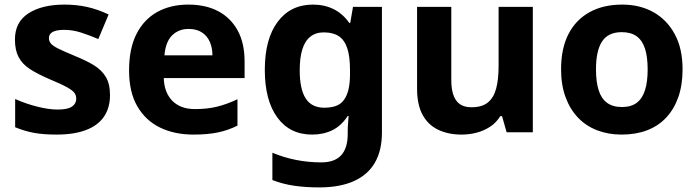

<svg xmlns="http://www.w3.org/2000/svg" viewBox="-20 -576 3037 836"><path d="M459 -162Q459 -107 433 -68.5Q407 -30 355 -10Q303 10 226 10Q169 10 128 2.5Q87 -5 46 -22V-145Q90 -125 141 -112Q192 -99 231 -99Q275 -99 293.5 -112Q312 -125 312 -146Q312 -160 304.5 -171Q297 -182 272 -196Q247 -210 194 -232Q143 -254 110 -275.5Q77 -297 61 -327.5Q45 -358 45 -404Q45 -480 104 -518Q163 -556 261 -556Q312 -556 358 -546Q404 -536 453 -513L408 -406Q368 -423 332 -434.5Q296 -446 259 -446Q226 -446 209.5 -437Q193 -428 193 -410Q193 -397 201.5 -386.5Q210 -376 234.5 -364Q259 -352 307 -332Q354 -313 388 -292.5Q422 -272 440.5 -241.5Q459 -211 459 -162Z M800 -556Q876 -556 930.5 -527Q985 -498 1015 -443Q1045 -388 1045 -308V-236H693Q695 -173 730.5 -137Q766 -101 829 -101Q882 -101 925 -111.5Q968 -122 1014 -144V-29Q974 -9 929.5 0.5Q885 10 822 10Q740 10 677 -20.5Q614 -51 578 -113Q542 -175 542 -269Q542 -365 574.5 -428.5Q607 -492 665 -524Q723 -556 800 -556ZM801 -450Q758 -450 729.5 -422Q701 -394 696 -335H905Q905 -368 893.5 -394Q882 -420 859 -435Q836 -450 801 -450Z M1343 -556Q1393 -556 1433 -536Q1473 -516 1501 -476H1505L1517 -546H1643V1Q1643 79 1612.5 132Q1582 185 1521 212.5Q1460 240 1370 240Q1312 240 1262.5 233Q1213 226 1166 208V89Q1216 110 1269.5 120.5Q1323 131 1379 131Q1437 131 1465.5 100Q1494 69 1494 7V-4Q1494 -21 1495.5 -39Q1497 -57 1498 -71H1494Q1466 -28 1427 -9Q1388 10 1339 10Q1242 10 1187.5 -64.5Q1133 -139 1133 -272Q1133 -406 1189 -481Q1245 -556 1343 -556ZM1390 -435Q1355 -435 1331.5 -416.5Q1308 -398 1296.5 -361.5Q1285 -325 1285 -270Q1285 -188 1311 -147.5Q1337 -107 1392 -107Q1421 -107 1442 -114.5Q1463 -122 1476.5 -139.5Q1490 -157 1497 -185Q1504 -213 1504 -253V-271Q1504 -330 1492 -366Q1480 -402 1455 -418.5Q1430 -435 1390 -435Z M2300 -546V0H2186L2166 -70H2158Q2141 -42 2114.5 -24.5Q2088 -7 2056 1.5Q2024 10 1990 10Q1932 10 1888 -11Q1844 -32 1820 -76Q1796 -120 1796 -190V-546H1945V-227Q1945 -169 1966 -139Q1987 -109 2033 -109Q2079 -109 2104.5 -130Q2130 -151 2140.5 -191Q2151 -231 2151 -289V-546Z M2952 -274Q2952 -205.6 2933.5 -153.1Q2914.9 -100.5 2880.5 -63.7Q2846 -27 2797 -8.5Q2748 10 2686.4 10Q2629.2 10 2580.6 -8.5Q2532 -27 2497 -63.5Q2462 -100 2442.5 -153Q2423 -206 2423 -274.2Q2423 -364.7 2455 -427.3Q2487.1 -489.9 2546.9 -522.9Q2606.7 -556 2689 -556Q2766.4 -556 2825.2 -523Q2884 -490 2918 -427.3Q2952 -364.7 2952 -274ZM2575 -273.8Q2575 -220 2586.5 -183.5Q2598 -147 2623 -128.5Q2648 -110 2688 -110Q2728 -110 2752.5 -128.5Q2777 -147 2788.5 -183.5Q2800 -220 2800 -273.6Q2800 -328 2788.5 -364Q2777 -400 2752 -418Q2727.1 -436 2687.3 -436Q2628 -436 2601.5 -395.5Q2575 -355 2575 -273.8Z"/></svg>

Font: Noto Sans Sinhala
Style: Regular
Weight: 400
Designer: Jelle Bosma - Monotype Design Team
Foundry: Monotype Imaging Inc.
Version: Version 2.006